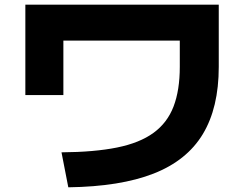

<svg xmlns="http://www.w3.org/2000/svg" viewBox="-20 -754 1040 818"><path d="M242 -105Q382 -106 478.5 -125.5Q575 -145 634 -188Q693 -231 719.5 -300.5Q746 -370 746 -469V-581H250V-349H88V-734H912V-469Q912 -295 844 -182.5Q776 -70 634.5 -14.5Q493 41 271 44Z"/></svg>

Font: M PLUS 2 Thin ExtraBold
Style: Regular
Weight: 800
Version: Version 1.001